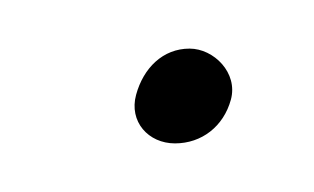

<svg xmlns="http://www.w3.org/2000/svg" viewBox="-20 -117 129 79"><path d="M36 -78C33 -67 41 -58 52 -58C63 -58 72 -65 75 -76C78 -87 68 -97 58 -97C47 -97 39 -89 36 -78Z"/></svg>

Font: Stray Cat
Style: UltCnObl
Weight: 400
Version: Version 1.0